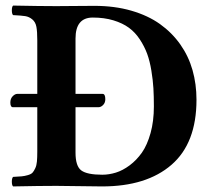

<svg xmlns="http://www.w3.org/2000/svg" viewBox="-20 -667 774 689"><path d="M333 -282.2H251V-119.1Q251 -70.8 271.7 -55.4Q292.5 -40 347.2 -40Q371.1 -40 395.8 -47.6Q420.4 -55.2 445.3 -73.7Q470.2 -92.3 489.3 -119.4Q508.3 -146.5 520.3 -189.5Q532.2 -232.4 532.2 -285.2Q532.2 -321.3 530.5 -350.3Q528.8 -379.4 523.2 -413.6Q517.6 -447.8 508.1 -473.9Q498.5 -500 481.9 -525.4Q465.3 -550.8 442.6 -567.4Q419.9 -584 387 -594Q354 -604 313 -604Q251 -604 251 -528.8V-330.1H348.1Q357.9 -330.1 357.9 -311Q357.9 -298.3 350.1 -290.3Q342.3 -282.2 333 -282.2ZM182.1 0Q124.5 0 26.9 2Q22.5 -2.4 22.5 -15.1Q22.5 -27.8 26.9 -32.2Q47.4 -33.2 57.9 -34.2Q68.4 -35.2 80.1 -38.6Q91.8 -42 96.7 -47.4Q101.6 -52.7 106.4 -63Q111.3 -73.2 112.5 -87.4Q113.8 -101.6 113.8 -123V-282.2H26.9Q17.1 -282.2 17.1 -298.8Q17.1 -313 25.4 -321.5Q33.7 -330.1 42 -330.1H113.8V-522Q113.8 -553.7 110.6 -570.8Q107.4 -587.9 95.9 -597.4Q84.5 -606.9 70.6 -609.1Q56.6 -611.3 26.9 -612.8Q22.5 -617.2 22.5 -629.9Q22.5 -642.6 26.9 -647Q126.5 -645 182.1 -645Q200.7 -645 245.6 -645.5Q290.5 -646 318.8 -646Q391.1 -646 451.2 -628.7Q511.2 -611.3 554.2 -580.6Q597.2 -549.8 627 -507.6Q656.7 -465.3 670.9 -415.3Q685.1 -365.2 685.1 -309.1Q685.1 -153.3 595.5 -75.7Q505.9 2 346.2 2Q326.2 2 264.2 1Q202.1 0 182.1 0Z"/></svg>

Font: Common Serif
Style: Bold
Weight: 700
Designer: Philipp H. Poll, Khaled Hosny
Foundry: Stefan Peev, Context Ltd.
Version: Version 1.026